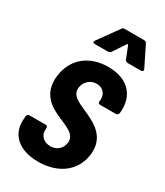

<svg xmlns="http://www.w3.org/2000/svg" viewBox="-178 -775 737 856"><g transform="rotate(30 190.0 -347.0)"><path d="M121 -575H189C195 -575 201 -578 204 -583L246 -646C248 -649 250 -649 252 -646L277 -583C280 -578 285 -575 291 -575H359C367 -575 372 -580 368 -589L317 -692C315 -697 310 -700 304 -700H203C197 -700 192 -698 189 -692L115 -589C109 -580 112 -575 121 -575ZM164 6C268 6 341 -50 352 -139C364 -237 287 -271 233 -295C192 -314 151 -329 156 -370C159 -398 182 -426 218 -426C251 -426 271 -402 268 -370L267 -364C266 -357 270 -352 277 -352H358C365 -352 371 -357 372 -364C383 -457 327 -517 226 -517C129 -517 59 -462 47 -368C35 -267 105 -232 155 -211C198 -192 243 -177 238 -134C234 -104 211 -81 177 -81C142 -81 118 -105 122 -137V-142C123 -149 119 -154 112 -154H29C22 -154 16 -149 15 -142V-135C4 -49 62 6 164 6Z"/></g></svg>

Font: Barlow Condensed SemiBold
Style: Italic
Weight: 600
Width: 3
Italic angle: -7°
Designer: Jeremy Tribby
Foundry: Tribby Type
Version: Version 1.422;hotconv 1.0.109;makeotfexe 2.5.65596